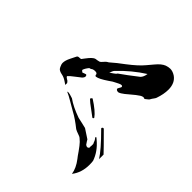

<svg xmlns="http://www.w3.org/2000/svg" viewBox="-61 -901 571 571"><g transform="rotate(-45 224.0 -615.5)"><path d="M299 -547Q297 -549 289 -559Q281 -569 279 -576V-577Q279 -584 284 -586Q286 -586 290 -583.5Q294 -581 297 -580Q300 -580 301 -583V-585Q301 -588 298.5 -593Q296 -598 295 -600Q290 -611 283 -620Q266 -645 265 -655Q264 -656 265.5 -658Q267 -660 268 -660H269Q272 -660 272 -661Q275 -663 275 -668Q275 -678 271 -682Q269 -686 269 -688Q258 -697 250 -699Q246 -695 245 -693Q246 -691 247 -688Q248 -685 249 -682Q249 -678 242 -678Q239 -679 237 -680.5Q235 -682 234 -683Q228 -690 220 -701Q212 -712 205 -718Q202 -717 199.5 -712.5Q197 -708 196 -707L191 -703H183L189 -712Q196 -722 198 -732.5Q200 -743 205 -748L210 -751Q218 -755 224 -755Q234 -755 248 -748L266 -739Q270 -737 270 -731.5Q270 -726 271 -724L279 -718Q282 -716 288.5 -710.5Q295 -705 298.5 -700Q302 -695 302 -689L304 -680Q305 -677 311 -672Q317 -667 319 -664L322 -659Q337 -641 338 -640L354 -619Q377 -589 394 -575Q397 -572 413.5 -558.5Q430 -545 435 -532Q438 -523 438 -516Q438 -506 431 -495Q418 -476 390 -476Q371 -476 348 -484Q345 -485 340.5 -488.5Q336 -492 332 -494Q329 -495 325.5 -500Q322 -505 320 -507Q324 -513 318 -522.5Q312 -532 299 -547ZM174 -680Q174 -676 169 -661Q154 -640 142 -606Q141 -600 138 -588Q135 -576 134 -571Q130 -565 124.5 -556.5Q119 -548 115 -542Q111 -540 101 -533Q100 -532 99 -529.5Q98 -527 98 -526L101 -520Q102 -521 105.5 -520.5Q109 -520 111 -520H118Q119 -521 124.5 -523Q130 -525 132 -527Q134 -529 136.5 -529.5Q139 -530 138 -527L133 -521Q111 -495 82 -485Q76 -484 66 -484Q33 -484 10 -502Q31 -505 53 -522Q59 -527 71 -535Q75 -538 84.5 -545Q94 -552 102 -562Q104 -564 107 -573Q110 -582 113 -587Q133 -612 143 -631L161 -662Q164 -667 167 -672.5Q170 -678 173 -685Q174 -683 174 -680ZM317 -617Q333 -594 358 -562Q365 -555 379 -553Q353 -594 316 -629Q314 -631 309.5 -633Q305 -635 301 -636Q304 -633 308.5 -626Q313 -619 317 -617ZM175 -573Q191 -584 212 -617Q212 -618 210 -620Q208 -622 206 -622Q198 -614 187 -598.5Q176 -583 171 -577Q171 -573 175 -573ZM98 -476Q122 -491 165 -534Q168 -538 171 -535Q174 -532 171 -529Q127 -485 117 -476Z"/></g></svg>

Font: BM Euljiro oraeorae
Style: Regular
Weight: 400
Designer: Bongjin Kim; Bomjun Kim; Myungsoo Han; Hyesun Chae; Mikyoung Jeong; Wujin Sim; Minjae Kang; Suwha Jang;
Foundry: Sandoll Inc.
Version: Version 1.000;hotconv 1.0.109;makeexe 2.5.65596